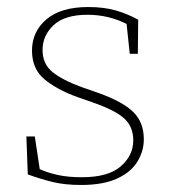

<svg xmlns="http://www.w3.org/2000/svg" viewBox="-20 -513 488 546"><path d="M211 13Q164 13 129.5 4.5Q95 -4 59 -17L55 -125H79L93 -32Q115 -22 144 -15.5Q173 -9 213 -9Q288 -9 323.5 -40Q359 -71 359 -114Q359 -152 334 -175.5Q309 -199 243 -222L200 -237Q142 -258 106.5 -287.5Q71 -317 71 -369Q71 -423 112 -458Q153 -493 231 -493Q275 -493 308.5 -483.5Q342 -474 373 -457L372 -360H349L340 -445Q288 -471 229 -471Q164 -471 132.5 -441.5Q101 -412 101 -371Q101 -331 129.5 -308Q158 -285 213 -265L259 -249Q329 -224 359 -194.5Q389 -165 389 -117Q389 -83 370.5 -53Q352 -23 312.5 -5Q273 13 211 13Z"/></svg>

Font: Source Serif 4 SmText ExtraLight
Style: Regular
Weight: 200
Designer: Frank Grießhammer
Foundry: Adobe
Version: Version 4.005;hotconv 1.1.0;makeotfexe 2.6.0